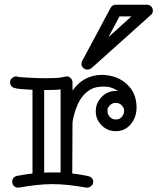

<svg xmlns="http://www.w3.org/2000/svg" viewBox="-20 -812 684 834"><path d="M243.2 -423.8Q224.6 -420.9 175.8 -420.9H171.9V-62Q181.2 -63 189.9 -63Q189.9 -63 243.2 -63ZM516.1 -315.4Q519 -321.8 519 -333Q519 -344.2 508.5 -354.7Q498 -365.2 482.9 -365.2Q467.8 -365.2 457.3 -354.7Q446.8 -344.2 446.8 -333Q446.8 -321.8 449.7 -315.4Q452.6 -309.1 457.5 -303.7Q467.8 -293 482.9 -293Q505.9 -293 516.1 -315.4ZM294.9 -418.9Q343.8 -486.8 423.8 -486.8Q490.2 -484.9 531.2 -446.3Q573.2 -407.7 573.2 -345.2Q573.2 -303.7 548.8 -273.4Q523.4 -242.2 482.9 -242.2Q446.8 -242.2 421.4 -267.6Q396 -293 396 -329.1Q396 -364.7 421.4 -390.6Q446.8 -417 482.9 -417Q485.4 -417 487.5 -416.5Q489.7 -416 492.2 -416Q466.3 -436 431.2 -436Q396 -436 375.5 -424.6Q355 -413.1 340.6 -395.8Q326.2 -378.4 317.4 -358.2Q308.6 -337.9 303.7 -320.3Q294.9 -290.5 294.9 -274.9L293.9 -58.1Q311 -56.6 328.4 -53.7Q345.7 -50.8 359.4 -47.9Q384.8 -43 384.8 -22Q384.8 -11.2 376.5 -4.2Q368.2 2.9 358.9 2.9H354Q272.5 -12.2 208 -12.2Q144.5 -12.2 63 2.9H58.1Q46.9 2.9 40 -4.6Q33.2 -12.2 33.2 -21.5Q33.2 -42.5 53.2 -47.9Q70.3 -50.8 87.4 -53.7Q104.5 -56.6 121.1 -58.1V-421.9Q56.6 -424.8 45.9 -429.2Q36.1 -430.2 30 -437.3Q23.9 -444.3 23.9 -455.3Q23.9 -466.3 32.5 -473.1Q41 -480 49.8 -480H53.2Q56.6 -476.6 105.2 -474.4Q153.8 -472.2 176.8 -472.2Q231 -472.2 248 -476.1Q265.1 -480 272.7 -480Q280.3 -480 287.6 -471.9Q294.9 -463.9 294.9 -454.1ZM550.8 -740.7H499L451.2 -650.9ZM634.8 -746.6 377 -515.6Q369.6 -509.8 359.1 -509.8Q348.6 -509.8 341.3 -517.3Q334 -524.9 334 -533.2Q334 -541.5 336.9 -546.9L460.9 -778.8Q468.8 -791.5 483.9 -791.5H618.2Q629.4 -791.5 636.7 -783.9Q644 -776.4 644 -765.1Q644 -753.9 634.8 -746.6Z"/></svg>

Font: Ribeye Marrow
Style: Regular
Weight: 400
Designer: Astigmatic (AOETI)
Foundry: Astigmatic (AOETI)
Version: Version 1.000